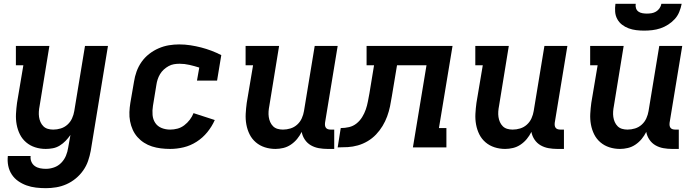

<svg xmlns="http://www.w3.org/2000/svg" viewBox="-20 -770 3640 1003"><path d="M220 213Q194 213 168 210Q142 207 118.5 198.5Q95 190 75 176Q55 162 41.5 141.5Q28 121 23 96Q18 71 21 45H140Q138 61 144 75Q150 89 162 97.5Q174 106 189 109Q204 112 220 112Q241 112 262.5 104.5Q284 97 300 80.5Q316 64 324.5 43.5Q333 23 336 2L348 -65Q337 -49 323 -34.5Q309 -20 292 -9.5Q275 1 256 4.5Q237 8 219 8Q190 8 163.5 -0.5Q137 -9 116.5 -26.5Q96 -44 84 -68Q72 -92 67 -119.5Q62 -147 63.5 -175.5Q65 -204 69 -233L102 -429H63V-530H238L187 -217Q184 -202 183 -187.5Q182 -173 184 -159Q186 -145 191.5 -132.5Q197 -120 206.5 -110.5Q216 -101 229.5 -97Q243 -93 258 -93Q278 -93 297.5 -99Q317 -105 332.5 -119Q348 -133 356.5 -152Q365 -171 368 -190L424 -530H544L454 18Q449 45 440 71Q431 97 414.5 120.5Q398 144 375.5 162.5Q353 181 327 192.5Q301 204 273.5 208.5Q246 213 220 213Z M869 8Q844 8 820 5Q796 2 774 -5Q752 -12 732.5 -24.5Q713 -37 698 -54Q683 -71 673.5 -92Q664 -113 659.5 -136.5Q655 -160 656 -184.5Q657 -209 661 -233L680 -343Q684 -370 693.5 -396.5Q703 -423 719.5 -446.5Q736 -470 759 -488Q782 -506 808.5 -517.5Q835 -529 862 -533.5Q889 -538 916 -538Q946 -538 975 -533.5Q1004 -529 1031 -522Q1058 -515 1084.5 -505Q1111 -495 1136 -482L1114 -349H1009L1021 -417Q996 -425 970 -431Q944 -437 918 -437Q903 -437 888.5 -434.5Q874 -432 860.5 -424.5Q847 -417 835.5 -406.5Q824 -396 816 -382.5Q808 -369 803.5 -355Q799 -341 797 -327L779 -217Q775 -193 777 -169.5Q779 -146 791 -128Q803 -110 824 -101.5Q845 -93 869 -93Q888 -93 907 -98Q926 -103 942.5 -115.5Q959 -128 971.5 -144.5Q984 -161 991 -179L1102 -143Q1087 -109 1063 -79.5Q1039 -50 1007 -29.5Q975 -9 939.5 -0.5Q904 8 869 8Z M1419 8Q1390 8 1363.5 -0.5Q1337 -9 1316.5 -26.5Q1296 -44 1284 -68Q1272 -92 1267 -119.5Q1262 -147 1263.5 -175.5Q1265 -204 1269 -233L1302 -429H1263V-530H1438L1387 -217Q1384 -202 1383 -187.5Q1382 -173 1384 -159Q1386 -145 1391.5 -132.5Q1397 -120 1406.5 -110.5Q1416 -101 1429.5 -97Q1443 -93 1458 -93Q1478 -93 1497.5 -99Q1517 -105 1532.5 -119Q1548 -133 1556.5 -152Q1565 -171 1568 -190L1624 -530H1744L1678 -129Q1677 -121 1678 -114Q1679 -107 1683 -102Q1687 -97 1693.5 -95Q1700 -93 1708 -93H1726V8H1691Q1668 8 1645.5 4Q1623 0 1604 -11Q1585 -22 1572.5 -40.5Q1560 -59 1556 -81Q1546 -61 1532 -44Q1518 -27 1499.5 -14.5Q1481 -2 1460 3Q1439 8 1419 8Z M1744 0 1760 -101Q1782 -101 1803.5 -106Q1825 -111 1842.5 -125Q1860 -139 1872 -158.5Q1884 -178 1891 -198.5Q1898 -219 1902 -240.5Q1906 -262 1910 -283L1934 -429H1895V-530H2344L2273 -101H2312V0H2137L2208 -429H2054L2027 -267Q2023 -241 2017.5 -214.5Q2012 -188 2002.5 -162Q1993 -136 1978.5 -112Q1964 -88 1944.5 -67.5Q1925 -47 1900.5 -32.5Q1876 -18 1849.5 -10.5Q1823 -3 1796.5 -1.5Q1770 0 1744 0Z M2619 8Q2590 8 2563.5 -0.5Q2537 -9 2516.5 -26.5Q2496 -44 2484 -68Q2472 -92 2467 -119.5Q2462 -147 2463.5 -175.5Q2465 -204 2469 -233L2502 -429H2463V-530H2638L2587 -217Q2584 -202 2583 -187.5Q2582 -173 2584 -159Q2586 -145 2591.5 -132.5Q2597 -120 2606.5 -110.5Q2616 -101 2629.5 -97Q2643 -93 2658 -93Q2678 -93 2697.5 -99Q2717 -105 2732.5 -119Q2748 -133 2756.5 -152Q2765 -171 2768 -190L2824 -530H2944L2878 -129Q2877 -121 2878 -114Q2879 -107 2883 -102Q2887 -97 2893.5 -95Q2900 -93 2908 -93H2926V8H2891Q2868 8 2845.5 4Q2823 0 2804 -11Q2785 -22 2772.5 -40.5Q2760 -59 2756 -81Q2746 -61 2732 -44Q2718 -27 2699.5 -14.5Q2681 -2 2660 3Q2639 8 2619 8Z M3219 8Q3190 8 3163.5 -0.5Q3137 -9 3116.5 -26.5Q3096 -44 3084 -68Q3072 -92 3067 -119.5Q3062 -147 3063.5 -175.5Q3065 -204 3069 -233L3102 -429H3063V-530H3238L3187 -217Q3184 -202 3183 -187.5Q3182 -173 3184 -159Q3186 -145 3191.5 -132.5Q3197 -120 3206.5 -110.5Q3216 -101 3229.5 -97Q3243 -93 3258 -93Q3278 -93 3297.5 -99Q3317 -105 3332.5 -119Q3348 -133 3356.5 -152Q3365 -171 3368 -190L3424 -530H3544L3478 -129Q3477 -121 3478 -114Q3479 -107 3483 -102Q3487 -97 3493.5 -95Q3500 -93 3508 -93H3526V8H3491Q3468 8 3445.5 4Q3423 0 3404 -11Q3385 -22 3372.5 -40.5Q3360 -59 3356 -81Q3346 -61 3332 -44Q3318 -27 3299.5 -14.5Q3281 -2 3260 3Q3239 8 3219 8ZM3345 -610Q3324 -610 3303.5 -612.5Q3283 -615 3264 -622Q3245 -629 3229.5 -641Q3214 -653 3204.5 -670.5Q3195 -688 3193.5 -708.5Q3192 -729 3195 -750H3301Q3299 -738 3302.5 -727Q3306 -716 3315 -709.5Q3324 -703 3336 -701Q3348 -699 3359 -699Q3372 -699 3384 -701Q3396 -703 3407 -709.5Q3418 -716 3425.5 -727Q3433 -738 3435 -750H3541Q3537 -729 3528.5 -708Q3520 -687 3505 -670.5Q3490 -654 3470.5 -641.5Q3451 -629 3430 -622Q3409 -615 3387.5 -612.5Q3366 -610 3345 -610Z"/></svg>

Font: Iosevka Slab Extended
Style: Bold Italic
Weight: 700
Width: 7
Italic angle: -9°
Monospace: yes
Designer: Belleve Invis
Foundry: Belleve Invis
Version: Version 11.1.0; ttfautohint (v1.8.3)